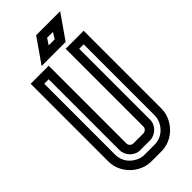

<svg xmlns="http://www.w3.org/2000/svg" viewBox="-287 -983 1040 1040"><g transform="rotate(-45 233.0 -462.5)"><path d="M168 -165Q168 -154 176 -146Q184 -138 195 -138H271Q282 -138 290 -146Q298 -154 298 -165V-760H436V-165Q436 -132 423 -102.5Q410 -73 388 -50Q366 -27 335.5 -13.5Q305 0 271 0H195Q163 0 133 -13Q103 -26 80 -48.5Q57 -71 43.5 -101Q30 -131 30 -165V-760H168ZM350 -708V-165Q350 -149 343.5 -134.5Q337 -120 326 -109.5Q315 -99 300.5 -92.5Q286 -86 271 -86H195Q179 -86 164.5 -92.5Q150 -99 139.5 -110Q129 -121 122.5 -135.5Q116 -150 116 -165V-708H82V-165Q82 -141 91 -120.5Q100 -100 116 -85Q132 -70 152 -61Q172 -52 195 -52H271Q295 -52 315.5 -61Q336 -70 351 -86Q366 -102 375 -122Q384 -142 384 -165V-708ZM314 -873H269L246 -838H292ZM237 -925H421L324 -786H140Z"/></g></svg>

Font: Aurach Bi
Style: Regular
Weight: 400
Designer: Peter Wiegel
Foundry: Peter Wiegel
Version: Version 1.002